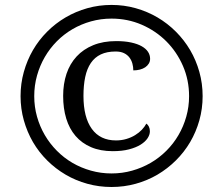

<svg xmlns="http://www.w3.org/2000/svg" viewBox="-20 -745 885 775"><path d="M63 -356.9Q63 -407.7 76.2 -454.8Q89.4 -502 113 -542.7Q136.7 -583.5 170.4 -617.2Q204.1 -650.9 244.9 -674.8Q285.6 -698.7 332.5 -711.9Q379.4 -725.1 430.2 -725.1Q481 -725.1 527.8 -711.9Q574.7 -698.7 615.5 -674.8Q656.2 -650.9 689.9 -617.2Q723.6 -583.5 747.6 -542.7Q771.5 -502 784.7 -454.8Q797.9 -407.7 797.9 -356.9Q797.9 -306.2 784.7 -259.3Q771.5 -212.4 747.6 -171.6Q723.6 -130.9 689.9 -97.4Q656.2 -64 615.5 -40Q574.7 -16.1 527.8 -3.2Q481 9.8 430.2 9.8Q379.4 9.8 332.5 -3.2Q285.6 -16.1 244.9 -40Q204.1 -64 170.4 -97.4Q136.7 -130.9 113 -171.6Q89.4 -212.4 76.2 -259.3Q63 -306.2 63 -356.9ZM118.2 -356.9Q118.2 -314 129.4 -274.2Q140.6 -234.4 160.9 -199.7Q181.2 -165 209.5 -136.5Q237.8 -107.9 272.5 -87.6Q307.1 -67.4 347.2 -56.2Q387.2 -44.9 430.2 -44.9Q473.6 -44.9 513.4 -56.2Q553.2 -67.4 588.1 -87.6Q623 -107.9 651.6 -136.5Q680.2 -165 700.4 -199.7Q720.7 -234.4 731.9 -274.2Q743.2 -314 743.2 -356.9Q743.2 -421.9 718.5 -478.8Q693.8 -535.6 651.4 -578.1Q608.9 -620.6 552 -645.3Q495.1 -669.9 430.2 -669.9Q387.2 -669.9 347.2 -658.7Q307.1 -647.5 272.5 -627.2Q237.8 -606.9 209.5 -578.4Q181.2 -549.8 160.9 -514.9Q140.6 -480 129.4 -439.9Q118.2 -399.9 118.2 -356.9ZM448.2 -178.2Q470.7 -178.2 490.2 -184.1Q509.8 -189.9 525.6 -199.7Q541.5 -209.5 552.7 -221.4Q564 -233.4 570.8 -246.1Q577.1 -241.7 581.1 -233.6Q585 -225.6 585 -214.8Q585 -201.2 575.7 -187Q566.4 -172.9 547.6 -161.1Q528.8 -149.4 500.7 -142.1Q472.7 -134.8 435.1 -134.8Q385.3 -134.8 347.7 -150.9Q310.1 -167 284.9 -196.3Q259.8 -225.6 247.3 -266.6Q234.9 -307.6 234.9 -357.9Q234.9 -406.7 248.5 -447.3Q262.2 -487.8 289.3 -517.1Q316.4 -546.4 356.4 -562.7Q396.5 -579.1 449.2 -579.1Q483.4 -579.1 509.3 -573.5Q535.2 -567.9 552 -558.3Q568.8 -548.8 577.4 -535.9Q585.9 -522.9 585.9 -507.8Q585.9 -497.1 580.6 -488.3Q575.2 -479.5 566.2 -473.4Q557.1 -467.3 544.7 -464.1Q532.2 -460.9 518.1 -460.9Q518.1 -474.6 514.4 -488.3Q510.7 -502 502.4 -512.9Q494.1 -523.9 480.5 -530.5Q466.8 -537.1 446.8 -537.1Q411.6 -537.1 387 -525.4Q362.3 -513.7 346.7 -490.7Q331.1 -467.8 324 -434.3Q316.9 -400.9 316.9 -357.9Q316.9 -271.5 350.6 -224.9Q384.3 -178.2 448.2 -178.2Z"/></svg>

Font: Droid Serif
Style: Bold Italic
Weight: 700
Italic angle: -12°
Designer: Monotype Design team
Foundry: Monotype Imaging Inc.
Version: Version 1.03